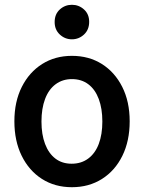

<svg xmlns="http://www.w3.org/2000/svg" viewBox="-20 -768 600 801"><path d="M280 13Q209 13 155 -21.5Q101 -56 70.5 -118Q40 -180 40 -262Q40 -344 71 -405.5Q102 -467 156 -501Q210 -535 280 -535Q351 -535 405 -501Q459 -467 490 -405.5Q521 -344 521 -262Q521 -180 490.5 -118Q460 -56 405.5 -21.5Q351 13 280 13ZM279 -85Q319 -85 348 -106.5Q377 -128 392 -167.5Q407 -207 407 -261Q407 -315 392 -355Q377 -395 348.5 -416.5Q320 -438 280 -438Q241 -438 212 -416.5Q183 -395 168 -355Q153 -315 153 -261Q153 -207 168 -167.5Q183 -128 211 -106.5Q239 -85 279 -85ZM280 -604Q251 -604 229.5 -624Q208 -644 208 -676Q208 -709 229.5 -728.5Q251 -748 280 -748Q309 -748 330.5 -728.5Q352 -709 352 -677Q352 -644 330.5 -624Q309 -604 280 -604Z"/></svg>

Font: Ubuntu Sans Mono Medium
Style: Regular
Weight: 500
Monospace: yes
Designer: Dalton Maag Ltd
Foundry: Dalton Maag Ltd
Version: Version 1.006